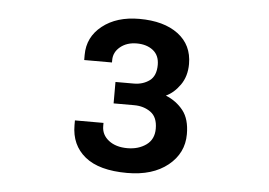

<svg xmlns="http://www.w3.org/2000/svg" viewBox="-37 -848 675 482"><g transform="rotate(5 300.0 -607.0)"><path d="M299 -413Q228 -413 192.5 -442Q157 -471 157 -521V-533H229V-525Q229 -503 247 -489Q265 -475 294 -475Q322 -475 341.5 -489Q361 -503 361 -530Q361 -559 343.5 -571.5Q326 -584 302 -584H250V-638H296Q319 -638 335.5 -650Q352 -662 352 -690Q352 -714 336 -726.5Q320 -739 295 -739Q270 -739 253.5 -725.5Q237 -712 237 -692V-686H167V-699Q167 -744 203 -772.5Q239 -801 296 -801Q358 -801 394 -774Q430 -747 430 -699Q430 -668 414.5 -646Q399 -624 379 -615Q406 -604 423 -582.5Q440 -561 440 -523Q440 -475 401.5 -444Q363 -413 299 -413Z"/></g></svg>

Font: Chivo Mono SemiBold
Style: Regular
Weight: 600
Monospace: yes
Designer: Hector Gatti
Foundry: Omnibus-Type
Version: Version 1.008